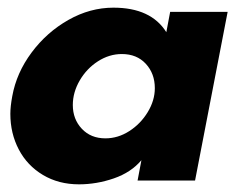

<svg xmlns="http://www.w3.org/2000/svg" viewBox="-20 -471 655 501"><path d="M7 -174Q7 -193 12 -220Q23 -281 62.5 -334Q102 -387 158.5 -419Q215 -451 276 -451Q374 -451 414 -387L424 -440H574L489 0H339L349 -53Q322 -21 277 -5.5Q232 10 186 10Q133 10 92 -14.5Q51 -39 29 -81Q7 -123 7 -174ZM255 -110Q288 -110 317.5 -129Q347 -148 365.5 -178.5Q384 -209 384 -241Q384 -279 360.5 -304.5Q337 -330 298 -330Q265 -330 235.5 -311Q206 -292 188 -261Q170 -230 170 -197Q170 -160 193.5 -135Q217 -110 255 -110Z"/></svg>

Font: Teachers
Style: Bold Italic
Weight: 700
Designer: Alfredo Marco Pradil & Chank Diesel
Version: Version 0.009